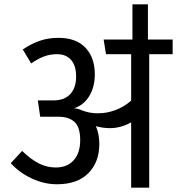

<svg xmlns="http://www.w3.org/2000/svg" viewBox="-20 -873 823 893"><path d="M783 -621H674V0H590V-304Q542 -277 491 -277Q459 -277 426 -286Q442 -249 442 -204Q442 -119 391 -67.5Q340 -16 245 -16Q185 -16 127.5 -43Q70 -70 30 -114L83 -171Q123 -132 160.5 -113Q198 -94 239 -94Q293 -94 323 -128Q353 -162 353 -221Q353 -282 326.5 -306Q300 -330 252 -330H167L156 -406H228Q280 -406 307 -435.5Q334 -465 334 -517Q334 -568 310.5 -594.5Q287 -621 245 -621Q212 -621 183.5 -610Q155 -599 125 -578L86 -643Q126 -670 165.5 -683.5Q205 -697 252 -697Q334 -697 377.5 -651Q421 -605 421 -527Q421 -470 396 -427.5Q371 -385 324 -369Q340 -369 358 -361Q394 -346 435 -346Q477 -346 517 -361Q557 -376 590 -405V-621H473L462 -689H596V-853H668V-689H783Z"/></svg>

Font: Fira GO
Style: Regular
Weight: 400
Designer: Carrois Corporate
Foundry: Carrois Corporate GbR
Version: Version 0.300